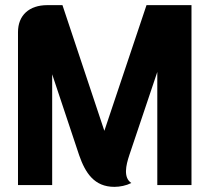

<svg xmlns="http://www.w3.org/2000/svg" viewBox="-20 -721 815 747"><path d="M164 -701C93 -701 50 -661 50 -596V-1H183V-432L288 -117C312 -48 347 6 425 6C447 6 471 1 491 -9C459 -30 470 -78 483 -117L592 -441V-1H725V-701H550L386 -212L223 -701Z"/></svg>

Font: Mesarto
Style: Regular
Weight: 700
Designer: Mohamed Gaber
Foundry: Kief Type Foundry
Version: Version 2.020